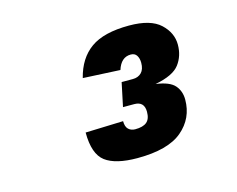

<svg xmlns="http://www.w3.org/2000/svg" viewBox="-66 -813 733 594"><g transform="rotate(-15 300.0 -516.5)"><path d="M308 -315Q238 -315 205.5 -339.5Q173 -364 173 -433L294 -437Q294 -419 302.5 -411Q311 -403 324 -403Q349 -403 361 -413Q373 -423 373 -446Q373 -479 341 -479H305L321 -555H357Q374 -555 384.5 -565.5Q395 -576 395 -597Q395 -611 389 -620.5Q383 -630 370 -630Q339 -630 327 -592L208 -598Q223 -658 265 -688Q307 -718 388 -718Q457 -718 488 -689Q519 -660 519 -622Q519 -586 499 -559.5Q479 -533 421 -522Q465 -516 481 -497.5Q497 -479 497 -452Q497 -392 451.5 -353.5Q406 -315 308 -315Z"/></g></svg>

Font: Geist Mono Black
Style: Italic
Weight: 900
Italic angle: -12°
Monospace: yes
Designer: Basement.studio, Andrés Briganti, Mateo Zaragoza
Foundry: Basement.studio, Vercel, Andrés Briganti, Guido Ferreyra, Mateo Zaragoza
Version: Version 1.500; ttfautohint (v1.8.4.7-5d5b)